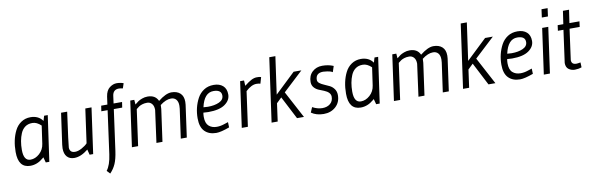

<svg xmlns="http://www.w3.org/2000/svg" viewBox="-58 -1273 6410 2074"><g transform="rotate(-10 3147.5 -235.5)"><path d="M184 7Q52 7 52 -167Q52 -300 101 -398Q126 -449 171 -479.5Q216 -510 274 -510Q362 -510 407 -446L423 -500H463L392 0H353L337 -59L324 -48Q259 7 184 7ZM379 -400Q332 -445 283.5 -445Q235 -445 203 -421Q171 -397 154 -356Q122 -280 122 -178Q122 -58 197 -58Q250 -58 296 -99.5Q342 -141 351 -205Z M666 6Q615 6 586.5 -26Q558 -58 558 -117Q558 -136 561 -157L609 -500H676Q626 -140 626 -115Q626 -90 640 -74Q654 -58 686.5 -58Q719 -58 759.5 -80Q800 -102 823 -127L875 -500H943L873 0H834L819 -59Q739 6 666 6Z M1330 -697 1312 -643Q1282 -649 1269 -649Q1205 -649 1196 -582L1185 -500H1278L1269 -440H1177L1115 10Q1103 95 1080.5 146.5Q1058 198 1018 239L985 204Q1028 149 1044 34L1109 -440H1040L1049 -500H1117L1129 -586Q1139 -652 1177 -681Q1215 -710 1254.5 -710Q1294 -710 1330 -697Z M1559 -510Q1644 -510 1674 -442Q1759 -510 1820 -510Q1881 -510 1916 -478Q1951 -446 1951 -384Q1951 -370 1949 -352L1900 0H1834L1879 -321Q1881 -333 1881 -353Q1881 -398 1860.5 -421.5Q1840 -445 1805 -445Q1748 -445 1684 -395Q1684 -367 1682 -352L1633 0H1567Q1615 -342 1615 -354Q1615 -398 1594.5 -421.5Q1574 -445 1542.5 -445Q1511 -445 1487.5 -437Q1464 -429 1452.5 -421Q1441 -413 1421 -397L1366 0H1298L1368 -500H1412L1416 -448Q1440 -468 1454.5 -478Q1469 -488 1498 -499Q1527 -510 1559 -510Z M2224 6Q2144 6 2097.5 -40.5Q2051 -87 2051 -184Q2051 -303 2104 -402Q2130 -450 2175.5 -480Q2221 -510 2284 -510Q2347 -510 2384.5 -477Q2422 -444 2422 -381Q2422 -318 2361 -274.5Q2300 -231 2178 -231Q2153 -231 2123 -234Q2119 -211 2119 -188Q2119 -118 2153 -88Q2187 -58 2240 -58Q2280 -58 2321 -72L2367 -87L2369 -29Q2274 6 2224 6ZM2183 -288Q2256 -288 2306.5 -311Q2357 -334 2357 -381Q2357 -445 2270 -445Q2168 -445 2134 -291Q2158 -288 2183 -288Z M2804 -504 2784 -435Q2768 -441 2741 -441Q2686 -441 2623 -382L2570 0H2503L2573 -500H2616L2619 -441Q2667 -479 2698 -494.5Q2729 -510 2757 -510Q2785 -510 2792.5 -507.5Q2800 -505 2804 -504Z M2928 -700H2995L2937 -288L3160 -500H3245L3027 -297L3185 0H3109L2980 -250L2924 -196L2897 0H2830Z M3290 -89Q3345 -59 3398.5 -59Q3452 -59 3485 -87Q3518 -115 3518 -163Q3518 -212 3448 -240Q3419 -251 3390.5 -263Q3362 -275 3341.5 -299Q3321 -323 3321 -358Q3321 -428 3365 -469Q3409 -510 3474 -510Q3539 -510 3591 -489L3597 -486L3576 -422Q3553 -436 3518.5 -440.5Q3484 -445 3474 -445Q3391 -445 3391 -369Q3391 -348 3411 -332.5Q3431 -317 3460 -305Q3489 -293 3518 -278.5Q3547 -264 3567 -236Q3587 -208 3587 -169Q3587 -90 3534.5 -42Q3482 6 3402 6Q3322 6 3266 -33Z M3808 7Q3676 7 3676 -167Q3676 -300 3725 -398Q3750 -449 3795 -479.5Q3840 -510 3898 -510Q3986 -510 4031 -446L4047 -500H4087L4016 0H3977L3961 -59L3948 -48Q3883 7 3808 7ZM4003 -400Q3956 -445 3907.5 -445Q3859 -445 3827 -421Q3795 -397 3778 -356Q3746 -280 3746 -178Q3746 -58 3821 -58Q3874 -58 3920 -99.5Q3966 -141 3975 -205Z M4433 -510Q4518 -510 4548 -442Q4633 -510 4694 -510Q4755 -510 4790 -478Q4825 -446 4825 -384Q4825 -370 4823 -352L4774 0H4708L4753 -321Q4755 -333 4755 -353Q4755 -398 4734.5 -421.5Q4714 -445 4679 -445Q4622 -445 4558 -395Q4558 -367 4556 -352L4507 0H4441Q4489 -342 4489 -354Q4489 -398 4468.5 -421.5Q4448 -445 4416.5 -445Q4385 -445 4361.5 -437Q4338 -429 4326.5 -421Q4315 -413 4295 -397L4240 0H4172L4242 -500H4286L4290 -448Q4314 -468 4328.5 -478Q4343 -488 4372 -499Q4401 -510 4433 -510Z M5028 -700H5095L5037 -288L5260 -500H5345L5127 -297L5285 0H5209L5080 -250L5024 -196L4997 0H4930Z M5556 6Q5476 6 5429.5 -40.5Q5383 -87 5383 -184Q5383 -303 5436 -402Q5462 -450 5507.5 -480Q5553 -510 5616 -510Q5679 -510 5716.5 -477Q5754 -444 5754 -381Q5754 -318 5693 -274.5Q5632 -231 5510 -231Q5485 -231 5455 -234Q5451 -211 5451 -188Q5451 -118 5485 -88Q5519 -58 5572 -58Q5612 -58 5653 -72L5699 -87L5701 -29Q5606 6 5556 6ZM5515 -288Q5588 -288 5638.5 -311Q5689 -334 5689 -381Q5689 -445 5602 -445Q5500 -445 5466 -291Q5490 -288 5515 -288Z M5816 0 5886 -500H5953L5883 0ZM5981 -700 5969 -611H5902L5914 -700Z M6130 -104Q6130 -55 6183 -55Q6197 -55 6229 -61L6231 -7Q6194 6 6156.5 6Q6119 6 6089.5 -15Q6060 -36 6060 -84Q6060 -94 6109 -440H6048L6056 -500H6118L6139 -643H6206L6185 -500H6295L6287 -440H6176Q6130 -115 6130 -104Z"/></g></svg>

Font: Gudea
Style: Italic
Weight: 400
Version: Version 1.002